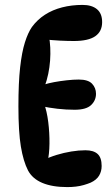

<svg xmlns="http://www.w3.org/2000/svg" viewBox="-20 -756 457 782"><path d="M316 -736Q354 -736 375 -718.5Q396 -701 396 -666Q396 -628 368 -608.5Q340 -589 281 -589Q256 -589 224.5 -590.5Q193 -592 159 -596L179 -611Q188 -564 184 -509Q180 -454 162 -404L158 -411Q176 -417 200.5 -421.5Q225 -426 252 -429Q279 -432 301 -432Q339 -432 355 -415Q371 -398 371 -374Q371 -347 351 -328Q331 -309 284 -309Q249 -309 214 -313Q179 -317 147 -324L159 -336Q171 -303 176.5 -259Q182 -215 181.5 -171Q181 -127 173 -94L158 -104Q181 -116 210.5 -125Q240 -134 270.5 -139Q301 -144 328 -144Q361 -144 377.5 -129Q394 -114 394 -80Q394 -58 383.5 -40.5Q373 -23 349 -12Q337 -7 321.5 -2.5Q306 2 289 4Q272 6 254 6Q193 6 152.5 -11Q112 -28 94 -62Q75 -99 65 -159Q55 -219 55 -323Q55 -419 62 -481.5Q69 -544 81.5 -583.5Q94 -623 110 -646Q132 -676 163 -696Q194 -716 233 -726Q272 -736 316 -736Z"/></svg>

Font: DynaPuff Condensed
Style: Regular
Weight: 400
Width: 3
Designer: Toshi Omagari, Jennifer Daniel
Foundry: Google Fonts
Version: Version 2.000